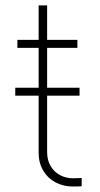

<svg xmlns="http://www.w3.org/2000/svg" viewBox="-20 -677 368 706"><path d="M36.1 -354.5H122.1V-501H43.9V-530.3H122.1V-657.2H153.3V-530.3H264.6V-501H153.3V-354.5H272.5V-325.2H153.3V-118.2Q153.3 -87.9 166.3 -66.2Q179.2 -44.4 200.9 -33Q222.7 -21.5 248 -21.5L280.3 -22.5V7.8Q273.4 8.8 247.1 8.8Q213.4 8.8 184.8 -6.1Q156.2 -21 139.2 -49.3Q122.1 -77.6 122.1 -115.2V-325.2H36.1Z"/></svg>

Font: Pretendard JP Thin
Style: Regular
Weight: 100
Designer: Base glyphs from Inter by Rasmus Andersson; Hangeul glyphs from Noto Sans CJK(Source Han Sans) by Jang Soo-young and Kan
Foundry: Kil Hyung-jin
Version: Version 1.309